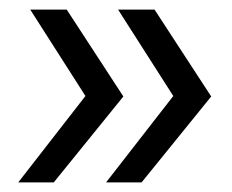

<svg xmlns="http://www.w3.org/2000/svg" viewBox="-20 -468 484 400"><path d="M92 -88H18L158 -268L43 -448H119L237 -267ZM275 -88H201L341 -268L226 -448H302L420 -267Z"/></svg>

Font: PRinguin Sans
Style: Italic
Weight: 400
Designer: Vernon Adams
Foundry: Vernon Adams
Version: ""